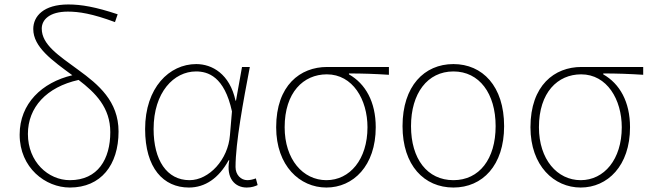

<svg xmlns="http://www.w3.org/2000/svg" viewBox="-20 -827 2914 860"><path d="M293 -20C196 -20 105 -102 105 -227C105 -346 188 -437 332 -469C408 -411 474 -345 474 -235C474 -115 419 -20 293 -20ZM507 -763C408 -796 344 -807 286 -807C176 -807 129 -755 129 -697C129 -616 214 -556 304 -490C168 -458 68 -363 68 -224C68 -75 184 13 293 13C432 13 511 -88 511 -238C511 -374 420 -449 332 -513C242 -579 167 -627 167 -699C167 -738 201 -775 284 -775C333 -775 393 -766 495 -728Z M826 13C899 13 960 -29 1004 -109H1007C992 -29 1032 13 1085 13C1108 13 1123 7 1134 2L1126 -28C1116 -24 1101 -20 1088 -20C1059 -20 1035 -44 1035 -79C1035 -188 1070 -375 1099 -527H1064L1037 -376H1035C1009 -496 930 -540 859 -540C738 -540 630 -434 630 -249C630 -74 712 13 826 13ZM829 -20C727 -20 668 -110 668 -249C668 -414 759 -507 858 -507C911 -507 985 -485 1019 -328L1010 -222C1002 -112 916 -20 829 -20Z M1442 13C1562 13 1663 -84 1663 -257C1663 -371 1617 -452 1543 -494V-498C1604 -498 1661 -496 1722 -492V-527H1445C1325 -527 1217 -445 1217 -257C1217 -84 1323 13 1442 13ZM1442 -20C1337 -20 1255 -113 1255 -257C1255 -413 1339 -494 1444 -494C1560 -494 1626 -381 1626 -257C1626 -113 1547 -20 1442 -20Z M2011 13C2141 13 2238 -86 2238 -262C2238 -441 2141 -540 2011 -540C1880 -540 1783 -441 1783 -262C1783 -86 1880 13 2011 13ZM2011 -20C1894 -20 1821 -115 1821 -262C1821 -408 1894 -507 2011 -507C2127 -507 2200 -408 2200 -262C2200 -115 2127 -20 2011 -20Z M2581 13C2701 13 2802 -84 2802 -257C2802 -371 2756 -452 2682 -494V-498C2743 -498 2800 -496 2861 -492V-527H2584C2464 -527 2356 -445 2356 -257C2356 -84 2462 13 2581 13ZM2581 -20C2476 -20 2394 -113 2394 -257C2394 -413 2478 -494 2583 -494C2699 -494 2765 -381 2765 -257C2765 -113 2686 -20 2581 -20Z"/></svg>

Font: Noto Sans Japanese Thin
Style: Regular
Weight: 100
Designer: Ryoko NISHIZUKA (kana & ideographs); Paul D. Hunt (Latin, Greek & Cyrillic); Wenlong ZHANG (bopomofo); Sandoll Communica
Foundry: Adobe Systems Incorporated
Version: Version 1.000;PS 1;hotconv 1.0.78;makeotf.lib2.5.61930